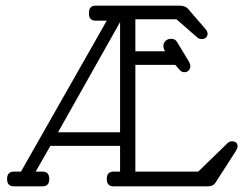

<svg xmlns="http://www.w3.org/2000/svg" viewBox="-20 -658 864 678"><path d="M458 -52H680L783 -152Q790 -159 798 -159Q819 -159 819 -141Q819 -135 813 -125L741 -13Q733 0 714 0H381Q357 0 357 -26Q357 -52 381 -52H404V-143H158L106 -52H130Q154 -52 154 -26Q154 0 130 0H29Q5 0 5 -26Q5 -52 29 -52H54L357 -585H317Q294 -585 294 -611.5Q294 -638 317 -638H614Q633 -638 643 -628L706 -555Q713 -547 713 -539Q713 -531 707.5 -525.5Q702 -520 692 -520Q682 -520 674 -528L603 -590H458V-477H563Q557 -486 557 -496Q557 -506 564.5 -513.5Q572 -521 585 -521Q598 -521 605 -510L648 -439Q652 -432 652 -424Q652 -416 646.5 -409.5Q641 -403 630.5 -403Q620 -403 612 -414L599 -429H458ZM404 -191V-580L185 -191Z"/></svg>

Font: Glass Antiqua
Style: Regular
Weight: 400
Version: 1.001